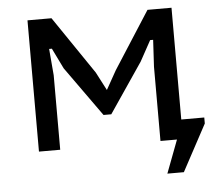

<svg xmlns="http://www.w3.org/2000/svg" viewBox="-49 -579 866 765"><g transform="rotate(-5 384.0 -196.5)"><path d="M574 -297 580 -404H568L523 -322L388 -123H357L215 -322L175 -404H164L173 -298V0H88V-525H184L341 -294L379 -221L421 -296L568 -525H664V-78H756V-54L656 132H590L640 0H574Z"/></g></svg>

Font: PT Sans Caption
Style: Regular
Weight: 400
Designer: A.Korolkova, O.Umpeleva, V.Yefimov
Foundry: ParaType Ltd
Version: Version 2.004W OFL